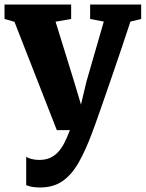

<svg xmlns="http://www.w3.org/2000/svg" viewBox="-21 -576 645 850"><path d="M156 254Q136.5 254 121 251.2Q105.5 248.5 95 243.5V118Q102 123.5 118.2 127.8Q134.5 132 152.5 132Q179 132 199.2 123.5Q219.5 115 235.2 98.2Q251 81.5 263.8 56.8Q276.5 32 288.5 0H230.5L43 -479.5L-1 -492V-556H294V-492L225 -480L307.5 -213.5L337.5 -113L361.5 -214L438.5 -480.5L378 -492V-556H604V-492L556.5 -480.5Q538 -424 516 -359Q494 -294 472.2 -230.8Q450.5 -167.5 432 -114.5Q413.5 -61.5 401.2 -27.2Q389 7 386.5 12.5Q358 89.5 327.2 143.5Q296.5 197.5 255.8 225.8Q215 254 156 254Z"/></svg>

Font: Merriweather Light 18pt Black
Style: Regular
Weight: 900
Version: Version 2.100